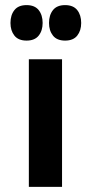

<svg xmlns="http://www.w3.org/2000/svg" viewBox="-20 -732 358 752"><path d="M21 -642Q21 -673 36.5 -692.5Q52 -712 84 -712Q116 -712 131.5 -692.5Q147 -673 147 -642Q147 -612 131.5 -592.5Q116 -573 84 -573Q52 -573 36.5 -592.5Q21 -612 21 -642ZM172 -642Q172 -673 187.5 -692.5Q203 -712 235 -712Q267 -712 282.5 -692.5Q298 -673 298 -642Q298 -612 282.5 -592.5Q267 -573 235 -573Q203 -573 187.5 -592.5Q172 -612 172 -642ZM93 -500H223V0H93Z"/></svg>

Font: PTSans
Style: Bold
Weight: 700
Designer: A.Korolkova, O.Umpeleva, V.Yefimov
Foundry: ParaType Ltd
Version: Version 2.003W OFL